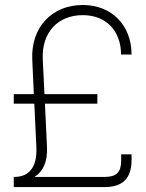

<svg xmlns="http://www.w3.org/2000/svg" viewBox="-20 -756 592 776"><path d="M38.6 -41H35.6V0H403.8C476.6 0 511.7 -36.1 511.7 -109.4V-132.3H469.7V-106.9C469.7 -60.1 450.7 -41 403.8 -41H119.6C153.8 -62.5 172.9 -101.6 169.9 -162.6L161.6 -336.9H373.5V-375.5H159.7L152.8 -516.1C147.9 -624.5 213.4 -694.8 314.5 -694.8C409.2 -694.8 469.2 -630.9 469.2 -535.6H511.7C511.7 -652.8 432.6 -735.8 314.5 -735.8C189 -735.8 104.5 -645 110.4 -515.1L116.7 -375.5H35.6V-336.9H118.7L127 -161.6C130.9 -81.5 98.1 -41 38.6 -41Z"/></svg>

Font: Raveo Display Display ExLight
Style: Regular
Weight: 200
Designer: Jakub Foglar, Rasmus Andersson (Inter)
Foundry: Jakubfoglar.com
Version: Version 1.100;Glyphs 3.2.3 (3260)